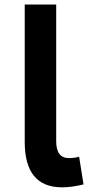

<svg xmlns="http://www.w3.org/2000/svg" viewBox="-20 -801 405 834"><path d="M249.5 12.7Q87.4 12.7 87.4 -184.6V-781.2H224.1V-187.5Q224.1 -114.3 279.3 -114.3Q302.7 -114.3 323.7 -120.1L342.8 0Q292 12.7 249.5 12.7Z"/></svg>

Font: Cadman
Style: Bold
Weight: 700
Designer: Paul James MIller
Foundry: High-Logic / Made with FontCreator
Version: Version 2.114;March 28, 2021;FontCreator 13.0.0.2683 64-bit